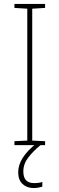

<svg xmlns="http://www.w3.org/2000/svg" viewBox="-20 -734 300 971"><path d="M208 0H53V-20L118 -23V-690L53 -694V-714H208V-694L143 -690V-23L208 -20ZM98 133Q98 192 152 192Q164 192 176 190.5Q188 189 194 186V210Q187 212 175.5 214.5Q164 217 150 217Q116 217 94 196.5Q72 176 72 137Q72 63 166 -10L185 0Q148 30 123 62.5Q98 95 98 133Z"/></svg>

Font: Noto Sans Lao Looped SemiCondensed Thin
Style: Regular
Weight: 100
Width: 4
Designer: Mark Frömberg, Ben Mitchell
Foundry: The Fontpad Ltd
Version: Version 1.002; ttfautohint (v1.8.4.7-5d5b)